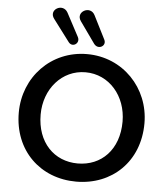

<svg xmlns="http://www.w3.org/2000/svg" viewBox="-60 -968 899 1032"><g transform="rotate(5 389.0 -452.0)"><path d="M389 10C582 10 728 -127 728 -334C728 -525 582 -678 389 -678C195 -678 50 -525 50 -333C50 -128 196 10 389 10ZM389 -88C262 -88 168 -182 168 -333C168 -471 262 -580 389 -580C517 -580 610 -471 610 -333C610 -181 516 -88 389 -88ZM340 -851 421 -737C445 -704 490 -730 474 -763L410 -890C384 -942 305 -900 340 -851ZM196 -851 284 -734C306 -704 348 -732 331 -765L264 -891C236 -942 159 -899 196 -851Z"/></g></svg>

Font: SN Pro Medium
Style: Regular
Weight: 500
Designer: Tobias Whetton
Foundry: Supernotes
Version: Version 1.003;Glyphs 3.3 (3324)